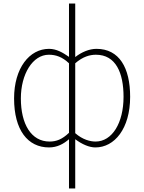

<svg xmlns="http://www.w3.org/2000/svg" viewBox="-20 -814 810 1077"><path d="M367 243H402V46V-33C441 -4 481 13 515 13C622 13 710 -92 710 -271C710 -434 649 -540 521 -540C481 -540 438 -522 402 -494V-573V-794H367V-573V-495C331 -520 296 -540 255 -540C145 -540 59 -432 59 -262C59 -84 136 13 255 13C301 13 337 -7 367 -33V46ZM258 -20C155 -20 97 -118 97 -262C97 -398 163 -507 254 -507C293 -507 329 -495 367 -459V-69C328 -32 296 -20 258 -20ZM516 -20C487 -20 444 -30 402 -67V-459C444 -496 484 -507 518 -507C630 -507 673 -405 673 -271C673 -124 609 -20 516 -20Z"/></svg>

Font: Harano Aji Gothic KR ExtraLight
Style: Regular
Weight: 250
Foundry: Masamichi Hosoda
Version: HaranoAjiGothicKR-ExtraLight version 20220220;ttx 4.29.1